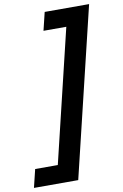

<svg xmlns="http://www.w3.org/2000/svg" viewBox="-185 -841 694 1084"><g transform="rotate(-10 162.5 -299.0)"><path d="M-81 185 -55.8 81.2H74L256.8 -679.2H126L151.2 -783H405.8L172.8 185Z"/></g></svg>

Font: Ubuntu Sans
Style: Italic
Weight: 400
Italic angle: -13.5°
Designer: Dalton Maag Ltd
Foundry: Dalton Maag Ltd
Version: Version 1.006